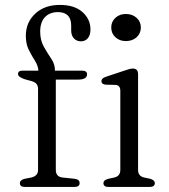

<svg xmlns="http://www.w3.org/2000/svg" viewBox="-20 -742 669 762"><path d="M201.5 -68Q201.5 -40.5 228 -37.5L276 -32.5Q296 -30 296 -15.5Q296 0 275.5 0H79Q59 0 59 -15Q59 -28 78.5 -32.5L104 -37.5Q131 -43.5 131 -67.5V-388.5Q131 -401 125.2 -408.5Q119.5 -416 104 -420.5L80 -427Q51.5 -436 51.5 -448Q51.5 -461.5 68.5 -461.5H132.5Q131 -481.5 118.8 -500.8Q106.5 -520 94.5 -543.5Q82.5 -567 82.5 -600Q82.5 -653 119.8 -687.8Q157 -722.5 217.5 -722.5Q275.5 -722.5 307.2 -694.2Q339 -666 339 -625Q339 -602.5 328.5 -590.2Q318 -578 301.5 -578Q284 -578 273.2 -589.8Q262.5 -601.5 262.5 -621.5V-640.5Q262.5 -694 209 -694Q176.5 -693.5 158 -673.5Q139.5 -653.5 139.5 -616.5Q139.5 -582 154 -556.5Q168.5 -531 183.2 -509.2Q198 -487.5 198 -464V-461.5H306Q325.5 -461.5 325.5 -447Q325.5 -426 288.5 -426H201.5ZM479.5 -579Q454.5 -579 438 -594.2Q421.5 -609.5 421.5 -633Q421.5 -656 438 -671.2Q454.5 -686.5 479.5 -686.5Q505.5 -686.5 522.2 -671.2Q539 -656 539 -633Q539 -609.5 522.2 -594.2Q505.5 -579 479.5 -579ZM528 -447.5V-67.5Q528 -43 552 -37.5L576 -32.5Q594.5 -27 594.5 -15.5Q594.5 0 573.5 0H410.5Q390.5 0 390.5 -15.5Q390.5 -27 408.5 -32L433.5 -37.5Q457.5 -43 457.5 -67.5V-381.5Q457.5 -403.5 439 -405L399 -406Q382.5 -408 382.5 -419.5Q382.5 -431.5 401 -437.5L470 -460.5Q482 -464.5 491 -467.2Q500 -470 506.5 -470Q528 -470 528 -447.5Z"/></svg>

Font: Fraunces 9pt S050 Light
Style: Regular
Weight: 300
Version: Version 1.000; ttfautohint (v1.8.3)